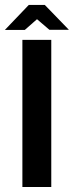

<svg xmlns="http://www.w3.org/2000/svg" viewBox="-48 -751 297 771"><path d="M41.9 0V-591H157.9V0ZM-28.5 -630.7 67.5 -731.1H132L228.6 -631.4H150.3L100.6 -673.9L51.5 -630.7Z"/></svg>

Font: Alumni Sans Thin
Style: Regular
Weight: 100
Designer: Robert E. Leuschke
Foundry: Robert E. Leuschke
Version: Version 1.018